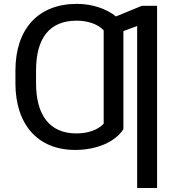

<svg xmlns="http://www.w3.org/2000/svg" viewBox="-20 -757 910 982"><path d="M611.2 -96.2V-598L681.5 -623.9V204.5H783.4V-727.3H705.3L573.2 -672.9C524.5 -712.4 451.7 -737.2 372.9 -737.2C176.1 -737.2 58.9 -609.7 58.9 -396V-331.3C58.9 -121.4 172.2 9.9 364.7 9.9C472.7 9.9 568.2 -29.8 611.2 -96.2ZM164.4 -331.3V-396C164.4 -563.6 234.4 -651.3 371.8 -651.3C430.8 -651.3 482.6 -632.5 510.3 -601.6V-124.3C479 -90.9 427.2 -74.6 370.4 -74.6C232.6 -74.6 164.4 -169.7 164.4 -331.3Z"/></svg>

Font: Margiela Sans Text
Style: Regular
Weight: 400
Designer: Stefan Endress, Andreas Faust
Version: Version 1.100;FEAKit 1.0